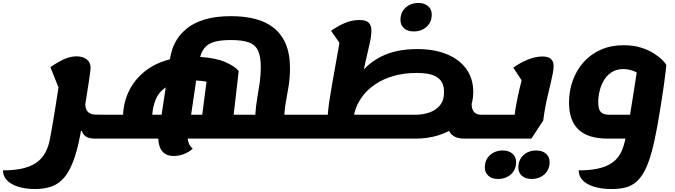

<svg xmlns="http://www.w3.org/2000/svg" viewBox="-148 -910 4556 1295"><path d="M490 25Q441 25 418.5 -0.5Q396 -26 396 -78L469 -27H331L427 -207Q428 -172 445 -155Q462 -138 495 -137L570 -136L544 25ZM90 365Q24 365 -25 349.5Q-74 334 -101 306Q-128 278 -128 239Q-40 239 17 223Q74 207 107.5 179.5Q141 152 158.5 117.5Q176 83 185 46Q189 29 195.5 -7.5Q202 -44 210 -91Q218 -138 226 -188.5Q234 -239 241 -285Q248 -331 253 -364L259 -289L192 -457Q245 -494 287 -512Q329 -530 368 -530Q412 -530 437.5 -509Q463 -488 463 -453Q463 -444 460.5 -424.5Q458 -405 452 -364.5Q446 -324 434.5 -252Q423 -180 405 -67Q384 65 356 149.5Q328 234 290.5 281Q253 328 203.5 346.5Q154 365 90 365ZM544 25 570 -136Q588 -136 591.5 -114.5Q595 -93 589 -55Q583 -18 572.5 3.5Q562 25 544 25Z M1678 25 1703 -136H1910L1884 25ZM1025 142Q983 142 960.5 124Q938 106 929 79Q920 52 920 25H545L571 -136H682Q686 -224 723.5 -299.5Q761 -375 830.5 -430Q900 -485 998 -510Q1001 -532 1011 -568Q1021 -604 1045.5 -644Q1070 -684 1115 -720Q1160 -756 1232.5 -778.5Q1305 -801 1412 -801Q1498 -801 1570.5 -783Q1643 -765 1696 -724Q1749 -683 1778.5 -615.5Q1808 -548 1808 -449Q1808 -386 1798.5 -328.5Q1789 -271 1779 -215Q1769 -159 1769 -99L1688 25H1118Q1119 43 1127.5 61Q1136 79 1152 93Q1126 116 1092.5 129Q1059 142 1025 142ZM879 -136H942L970 -321Q921 -287 901.5 -237Q882 -187 879 -136ZM1141 -136H1216L1245 -359Q1232 -362 1214 -364Q1196 -366 1175 -367ZM1428 -136H1574Q1578 -196 1587 -248.5Q1596 -301 1603.5 -351.5Q1611 -402 1611 -457Q1611 -529 1592.5 -568.5Q1574 -608 1530 -624Q1486 -640 1409 -640Q1344 -640 1302.5 -629Q1261 -618 1237.5 -593.5Q1214 -569 1202 -526Q1310 -519 1373.5 -490.5Q1437 -462 1462 -431ZM545 25Q527 25 523.5 3Q520 -19 526 -56Q532 -93 542.5 -114.5Q553 -136 571 -136ZM1884 25 1910 -136Q1928 -136 1931.5 -114.5Q1935 -93 1929 -55Q1923 -18 1912.5 3.5Q1902 25 1884 25Z M2986 25Q2944 25 2919.5 12Q2895 -1 2884 -21.5Q2873 -42 2873 -62Q2873 -86 2881.5 -115.5Q2890 -145 2898 -174.5Q2906 -204 2906 -228L3033 -209Q3033 -191 3037 -177.5Q3041 -164 3049.5 -154.5Q3058 -145 3070.5 -140.5Q3083 -136 3100 -136H3185L3159 25ZM1885 25 1911 -136H2129L2062 -115Q2062 -134 2066 -171.5Q2070 -209 2078 -258Q2086 -307 2095.5 -362Q2105 -417 2115 -472Q2125 -527 2133.5 -575Q2142 -623 2147 -658L2179 -568L2085 -702Q2128 -733 2176 -754Q2224 -775 2276 -775Q2320 -775 2338.5 -757.5Q2357 -740 2357 -703Q2357 -669 2345 -615Q2333 -561 2317 -492Q2301 -423 2287 -344L2264 -384Q2316 -473 2418 -526Q2520 -579 2666 -579Q2782 -579 2866.5 -544Q2951 -509 2997.5 -444.5Q3044 -380 3044 -289Q3044 -219 3015 -161.5Q2986 -104 2933.5 -62Q2881 -20 2809.5 2.5Q2738 25 2653 25ZM2237 -109 2192 -136H2653Q2702 -136 2746 -150.5Q2790 -165 2818.5 -198.5Q2847 -232 2847 -289Q2847 -332 2831 -357.5Q2815 -383 2788.5 -396Q2762 -409 2730 -413.5Q2698 -418 2666 -418Q2575 -418 2505.5 -397.5Q2436 -377 2386 -343.5Q2336 -310 2303.5 -269Q2271 -228 2255 -186.5Q2239 -145 2237 -109ZM1885 25Q1867 25 1863.5 3Q1860 -19 1866 -56Q1872 -93 1882.5 -114.5Q1893 -136 1911 -136ZM3159 25 3185 -136Q3203 -136 3206.5 -114.5Q3210 -93 3204 -55Q3198 -18 3187.5 3.5Q3177 25 3159 25ZM2642 -698Q2601 -698 2577 -719.5Q2553 -741 2553 -775Q2553 -827 2587.5 -858.5Q2622 -890 2674 -890Q2715 -890 2739.5 -868.5Q2764 -847 2764 -812Q2764 -761 2729.5 -729.5Q2695 -698 2642 -698Z M3160 25 3186 -136H3398L3320 -114Q3324 -147 3329.5 -180Q3335 -213 3341.5 -245Q3348 -277 3355 -306Q3362 -335 3368.5 -361Q3375 -387 3380 -408L3379 -355L3314 -454Q3359 -486 3411 -507.5Q3463 -529 3510 -529Q3550 -529 3568 -512.5Q3586 -496 3586 -464Q3586 -445 3580.5 -415Q3575 -385 3566 -347.5Q3557 -310 3547 -268Q3537 -226 3529 -182.5Q3521 -139 3516 -97L3436 25ZM3160 25Q3142 25 3138.5 3Q3135 -19 3141 -56Q3147 -93 3157.5 -114.5Q3168 -136 3186 -136ZM3437 297Q3396 297 3372 275.5Q3348 254 3348 220Q3348 168 3382.5 136.5Q3417 105 3469 105Q3510 105 3534.5 126.5Q3559 148 3559 183Q3559 234 3524.5 265.5Q3490 297 3437 297ZM3211 297Q3170 297 3146 275.5Q3122 254 3122 220Q3122 168 3156.5 136.5Q3191 105 3243 105Q3284 105 3308.5 126.5Q3333 148 3333 183Q3333 234 3298.5 265.5Q3264 297 3211 297Z M3979 365Q3909 365 3859 349.5Q3809 334 3782 306Q3755 278 3755 239Q3828 239 3878.5 228.5Q3929 218 3962.5 199Q3996 180 4016 155.5Q4036 131 4047.5 102.5Q4059 74 4066 45Q4074 12 4084 -39.5Q4094 -91 4104 -151.5Q4114 -212 4123.5 -272.5Q4133 -333 4141 -385.5Q4149 -438 4154 -472V-418Q4139 -427 4112 -435.5Q4085 -444 4055 -444Q4012 -444 3980 -424.5Q3948 -405 3927.5 -372Q3907 -339 3897 -299.5Q3887 -260 3887 -221Q3887 -191 3894 -172Q3901 -153 3918 -144.5Q3935 -136 3965 -136H4119V25H3952Q3818 25 3754 -36Q3690 -97 3690 -218Q3690 -298 3715.5 -368Q3741 -438 3789 -491.5Q3837 -545 3905 -575Q3973 -605 4058 -605Q4124 -605 4175 -589Q4226 -573 4262.5 -549.5Q4299 -526 4320 -504.5Q4341 -483 4346 -472Q4346 -464 4341.5 -426Q4337 -388 4329 -330.5Q4321 -273 4310 -204.5Q4299 -136 4287 -67Q4268 39 4247.5 114Q4227 189 4202 238Q4177 287 4145.5 315Q4114 343 4073 354Q4032 365 3979 365Z"/></svg>

Font: Lemonada
Style: Regular
Weight: 400
Designer: Mohamed Gaber (Arabic), Eduardo Tunni (Latin)
Foundry: Kief Type Foundry
Version: Version 4.005